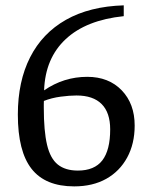

<svg xmlns="http://www.w3.org/2000/svg" viewBox="-20 -677 552 708"><path d="M253.7 10.3Q147.2 10.3 96.5 -54.3Q45.8 -118.8 45.8 -254.4Q45.8 -376.7 91 -465.6Q136.1 -554.6 223.3 -604Q310.5 -653.4 436.3 -657.3V-617.4Q297.6 -603.1 222.2 -532.6Q146.7 -462.2 142.6 -343.8Q215.2 -393.7 301.6 -393.7Q380.8 -393.7 428.7 -344.1Q476.6 -294.5 476.6 -214.1Q476.6 -147 449 -96.2Q421.5 -45.5 371.8 -17.6Q322 10.3 253.7 10.3ZM267.1 -48Q328.3 -48 357.3 -85.6Q386.3 -123.3 386.3 -200Q386.3 -261.7 354.8 -293.3Q323.3 -324.9 262.1 -324.9Q236.4 -324.9 203.4 -320.5Q170.4 -316.1 141.8 -304.8Q141.6 -298.6 141.5 -292.4Q141.5 -286.1 141.5 -279.5Q141.5 -193.7 153.5 -143Q165.5 -92.4 193.2 -70.2Q221 -48 267.1 -48Z"/></svg>

Font: Faustina Light
Style: Regular
Weight: 300
Designer: Alfonso Garcia
Foundry: http://www.omnibus-type.com
Version: Version 1.200